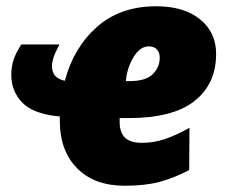

<svg xmlns="http://www.w3.org/2000/svg" viewBox="-20 -583 726 613"><path d="M171 -197V-211Q86 -219 51 -255.5Q16 -292 16 -344Q16 -370 23.5 -392.5Q31 -415 48 -441H170Q146 -398 146 -373Q146 -352 156 -341Q166 -330 187 -325Q215 -431 289.5 -497Q364 -563 479 -563Q567 -563 618.5 -521.5Q670 -480 670 -411Q670 -315 601 -260.5Q532 -206 391 -206H362V-194Q362 -160 379 -143.5Q396 -127 433 -127Q471 -127 506.5 -139Q542 -151 585 -175L584 -40Q536 -15 490 -2.5Q444 10 378 10Q281 10 226 -46Q171 -102 171 -197ZM394 -324Q445 -324 467.5 -346Q490 -368 490 -399Q490 -415 481 -425Q472 -435 455 -435Q427 -435 406 -400Q385 -365 382 -324Z"/></svg>

Font: Noto Sans Display Black
Style: Italic
Weight: 900
Italic angle: -12°
Designer: Monotype Design team
Foundry: Monotype Imaging Inc.
Version: Version 1.000